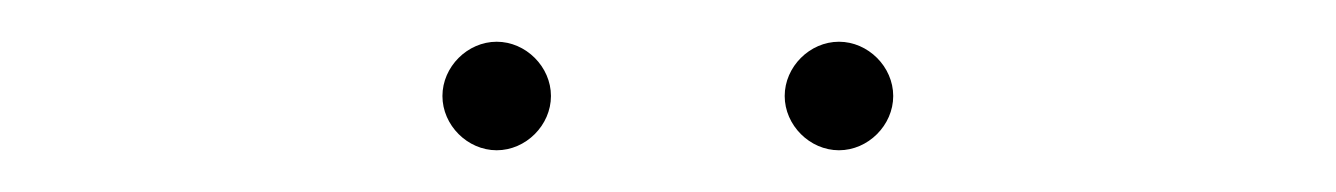

<svg xmlns="http://www.w3.org/2000/svg" viewBox="-20 -713 640 92"><path d="M382 -641C396 -641 408 -653 408 -667C408 -681 396 -693 382 -693C368 -693 356 -681 356 -667C356 -653 368 -641 382 -641ZM218 -641C232 -641 244 -653 244 -667C244 -681 232 -693 218 -693C204 -693 192 -681 192 -667C192 -653 204 -641 218 -641Z"/></svg>

Font: Chess Sans Thin
Style: Regular
Weight: 100
Designer: Wolf Bōese
Foundry: Wolf Bōese
Version: Version 7.223;Glyphs 3.3 (3306)